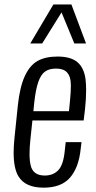

<svg xmlns="http://www.w3.org/2000/svg" viewBox="-20 -844 435 873"><path d="M117.7 -646.5 222.7 -823.7H304.7L371.1 -646.5H317.9L259.8 -787.6L171.9 -646.5ZM178.2 9.3Q95.2 9.3 64 -42Q42 -78.1 42 -149.9Q42 -180.7 45.9 -217.3L61 -363.3Q69.8 -447.8 92.5 -497.3Q115.2 -546.9 150.9 -566.9Q186.5 -586.9 241.7 -586.9Q301.8 -586.9 332 -561.3Q362.3 -535.6 369.1 -482.9Q371.6 -460.4 371.6 -432.6Q371.6 -395 366.7 -348.6L360.4 -296.4H127.4L118.2 -210Q114.3 -173.3 114.3 -145.5Q114.3 -105 122.1 -83Q135.7 -45.9 183.6 -45.9Q221.7 -45.9 244.9 -70.1Q268.1 -94.2 274.4 -157.7L278.8 -197.8H350.6L346.7 -165.5Q337.9 -81.5 298.1 -36.1Q258.3 9.3 178.2 9.3ZM131.8 -338.4H293.5L298.3 -386.2Q302.2 -425.3 302.2 -454.6Q302.2 -459.5 301.8 -463.9Q301.3 -496.6 285.2 -514.4Q269 -532.2 235.4 -532.2Q204.1 -532.2 185.3 -519Q166.5 -505.9 154.5 -472.4Q142.6 -439 135.7 -377.4Z"/></svg>

Font: Oswald
Style: Light
Weight: 300
Designer: Vernon Adams
Foundry: Vernon Adams
Version: 3.0; ttfautohint (v0.95.6-bc232) -l 8 -r 50 -G 200 -x 0 -w "